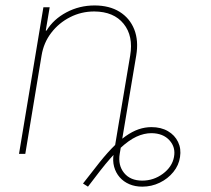

<svg xmlns="http://www.w3.org/2000/svg" viewBox="-20 -573 786 715"><path d="M424.8 -128.9 447.3 -127.9 425.8 0Q418.9 42.5 442.1 71Q465.3 99.6 509.8 99.6Q552.2 99.6 586.7 74Q621.1 48.3 627.9 11.7Q634.8 -24.4 611.1 -50.5Q587.4 -76.7 543.9 -77.1Q516.6 -77.1 488 -64Q459.5 -50.8 426.5 -20Q393.6 10.7 352.5 63.5L307.6 122.1L289.1 110.4L335 51.8Q367.2 9.8 395 -19.3Q422.9 -48.3 447.8 -65.9Q472.7 -83.5 496.3 -91.6Q520 -99.6 543.9 -99.6Q579.6 -99.6 605.2 -84.7Q630.9 -69.8 643.1 -44.4Q655.3 -19 650.4 11.7Q646 42.5 625.5 67.6Q605 92.8 574.7 107.4Q544.4 122.1 509.8 122.1Q482.9 122.1 461.4 112.8Q439.9 103.5 425.5 86.9Q411.1 70.3 405 48.1Q398.9 25.9 403.3 0ZM134.8 -366.2 74.2 0H50.8L141.6 -545.9H165L150.4 -459H153.3Q179.2 -501.5 227.5 -527.1Q275.9 -552.7 332 -552.7Q387.2 -552.7 425.3 -529.1Q463.4 -505.4 480 -463.4Q496.6 -421.4 487.3 -366.2L425.8 0H403.3L464.8 -366.2Q477.1 -439 440.4 -484.4Q403.8 -529.8 331.1 -530.3Q282.7 -530.3 241 -509Q199.2 -487.8 170.9 -450.9Q142.6 -414.1 134.8 -366.2Z"/></svg>

Font: Inter Tight Thin
Style: Italic
Weight: 250
Italic angle: -9.39999°
Designer: Rasmus Andersson
Foundry: rsms
Version: Version 3.004